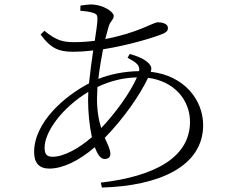

<svg xmlns="http://www.w3.org/2000/svg" viewBox="-20 -802 1040 861"><path d="M162 -647C209 -583 246 -570 306 -570C336 -570 368 -572 398 -576C391 -528 384 -476 379 -428C269 -371 133 -253 133 -120C133 -70 157 -46 201 -46C260 -46 332 -79 405 -142C417 -110 431 -89 449 -89C463 -89 475 -95 475 -112C475 -132 463 -153 450 -184C534 -270 607 -375 644 -453C762 -438 832 -353 832 -256C832 -95 672 -11 432 17L437 39C692 32 891 -55 891 -241C891 -352 808 -463 656 -480C661 -495 659 -505 648 -517C628 -538 597 -550 562 -560L552 -543C591 -522 608 -510 604 -483C535 -482 470 -468 421 -448C426 -492 434 -539 442 -581C552 -598 673 -634 714 -652C730 -660 733 -667 733 -677C733 -691 717 -702 687 -702C668 -702 597 -654 452 -627L465 -675C473 -710 490 -711 490 -731C490 -748 444 -782 386 -782C376 -782 357 -779 341 -777L340 -754C361 -752 380 -750 399 -744C413 -739 417 -734 417 -717C417 -701 412 -665 405 -619C374 -615 342 -613 312 -613C263 -613 233 -620 179 -664ZM594 -455C565 -388 499 -296 434 -228C423 -261 415 -304 415 -360L417 -412C475 -439 529 -453 594 -455ZM392 -187C336 -138 267 -99 216 -99C190 -99 180 -110 180 -140C180 -210 257 -318 376 -390L375 -353C375 -300 381 -238 392 -187Z"/></svg>

Font: Noto Serif CJK HK Light
Style: Regular
Weight: 300
Designer: Ryoko NISHIZUKA 西塚涼子 (kana & ideographs); Frank Grießhammer (Latin, Greek & Cyrillic); Wenlong ZHANG 张文龙 (bopomofo); San
Foundry: Adobe
Version: Version 2.001;hotconv 1.1.0;makeotfexe 2.6.0